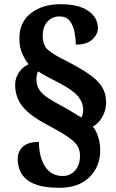

<svg xmlns="http://www.w3.org/2000/svg" viewBox="-20 -780 551 912"><path d="M262 112Q197 112 157.5 99Q118 86 98 65Q78 44 71 20.5Q64 -3 64 -23Q64 -61 89 -83.5Q114 -106 165 -106Q165 -33 194.5 11.5Q224 56 278 56Q314 56 337 29.5Q360 3 360 -40Q360 -66 348 -86.5Q336 -107 301.5 -130.5Q267 -154 201 -189Q120 -232 86 -275.5Q52 -319 52 -378Q52 -409 69.5 -435.5Q87 -462 116 -475Q101 -492 86.5 -523.5Q72 -555 72 -598Q72 -675 127 -717.5Q182 -760 267 -760Q354 -760 399.5 -728Q445 -696 445 -647Q445 -617 418.5 -592.5Q392 -568 340 -568Q340 -596 334 -627.5Q328 -659 311.5 -680.5Q295 -702 263 -702Q228 -702 205.5 -677.5Q183 -653 183 -610Q183 -565 207 -544Q231 -523 271 -503Q346 -465 393 -434.5Q440 -404 462 -371Q484 -338 484 -293Q484 -256 465.5 -224Q447 -192 421 -179Q438 -158 447 -127.5Q456 -97 456 -67Q456 11 405 61.5Q354 112 262 112ZM367 -222Q370 -227 372.5 -236.5Q375 -246 375 -258Q375 -292 352 -321Q329 -350 265 -384Q236 -399 209.5 -413Q183 -427 161 -441Q157 -434 155 -423.5Q153 -413 153 -404Q153 -376 165.5 -355.5Q178 -335 206 -316Q234 -297 282 -272Q314 -254 333 -242Q352 -230 367 -222Z"/></svg>

Font: Noto Serif Armenian SemiCondensed Black
Style: Regular
Weight: 900
Width: 4
Designer: Monotype Design Team
Foundry: Monotype Imaging Inc.
Version: Version 2.008; ttfautohint (v1.8.4.7-5d5b)